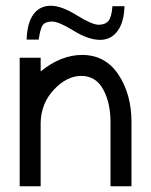

<svg xmlns="http://www.w3.org/2000/svg" viewBox="-20 -651 528 671"><path d="M439.5 0H366.2V-224.6Q366.2 -291.5 340.6 -338.6Q314.9 -385.7 264.2 -385.7Q213.9 -385.7 169.2 -338.6Q124.5 -291.5 122.1 -224.6V0H48.8V-449.2H122.1V-401.4Q192.9 -459 267.1 -459Q348.1 -459 393.8 -390.4Q439.5 -321.8 439.5 -224.6ZM329.6 -511.7Q289.1 -511.7 237.1 -543.7Q185.1 -575.7 162.6 -575.7Q139.6 -575.7 130.4 -564.7Q121.1 -553.7 115.2 -512.7H73.2Q74.7 -570.3 96.7 -600.6Q118.7 -630.9 157.7 -630.9Q194.8 -630.9 248.3 -597.7Q301.8 -564.5 324.7 -564.5Q347.2 -564.5 358.6 -577.6Q370.1 -590.8 373 -629.4H415Q413.6 -573.7 390.9 -542.7Q368.2 -511.7 329.6 -511.7Z"/></svg>

Font: Catrinity
Style: Regular
Weight: 400
Designer: Alexander Lange
Foundry: High-Logic / Made with FontCreator
Version: Version 2.090;May 20, 2024;FontCreator 15.0.0.2974 64-bit